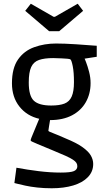

<svg xmlns="http://www.w3.org/2000/svg" viewBox="-20 -829 568 1028"><path d="M257 179Q216 179 179.5 175Q143 171 116 165Q89 159 73 155Q57 151 57 151L68 69Q127 80 188 87.5Q249 95 305 95Q358 95 376 87Q394 79 394 61Q394 51 389 43Q384 35 370.5 26Q357 17 330.5 5Q304 -7 260 -25Q205 -48 180.5 -58Q156 -68 150 -71.5Q144 -75 144 -78Q144 -81 149 -94Q154 -107 162 -125.5Q170 -144 177.5 -163Q185 -182 190 -193Q124 -208 84 -258.5Q44 -309 44 -383Q44 -464 76.5 -510.5Q109 -557 163.5 -576.5Q218 -596 280 -596Q301 -596 329 -595Q357 -594 386.5 -592Q416 -590 441.5 -588Q467 -586 482.5 -585Q498 -584 498 -584V-525L433 -515Q433 -516 441 -495.5Q449 -475 457 -444.5Q465 -414 465 -384Q465 -327 439.5 -282Q414 -237 365.5 -211.5Q317 -186 248 -186Q246 -172 242.5 -152.5Q239 -133 239 -129Q239 -127 246 -123.5Q253 -120 273 -112.5Q293 -105 331 -88Q390 -64 422 -41Q454 -18 466.5 4Q479 26 479 49Q479 90 450.5 119.5Q422 149 372 164Q322 179 257 179ZM254 -264Q299 -264 325.5 -274.5Q352 -285 364 -312.5Q376 -340 376 -389Q376 -442 369.5 -474.5Q363 -507 357 -511Q355 -513 341 -514.5Q327 -516 310 -516.5Q293 -517 279.5 -517.5Q266 -518 265 -518Q218 -518 189 -508Q160 -498 147 -470Q134 -442 134 -387Q134 -315 161.5 -289.5Q189 -264 254 -264ZM243 -662 115 -771 145 -809 267 -739H274L396 -809L425 -771L297 -662Z"/></svg>

Font: Ruda Medium
Style: Regular
Weight: 500
Version: Version 2.001